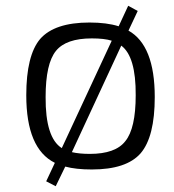

<svg xmlns="http://www.w3.org/2000/svg" viewBox="-20 -575 602 665"><path d="M425 -469Q516 -418 516 -239Q516 -101 467 -44Q418 12 298 12Q243 12 206 2L173 70L140 53L170 -11Q71 -60 71 -245Q71 -383 119 -440Q169 -497 290 -497Q350 -497 391 -484L424 -555L457 -537ZM367 -434Q342 -442 298 -442Q209 -442 174 -399Q138 -355 138 -239Q137 -98 194 -62ZM229 -48Q255 -42 291 -42Q380 -42 414 -86Q450 -130 450 -245Q451 -379 400 -417Z"/></svg>

Font: Taylor Sans Light
Style: Regular
Weight: 300
Italic angle: -8°
Designer: Natanael Gama
Version: Version 1.001 September 8, 2015